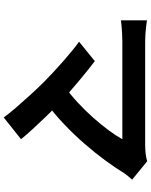

<svg xmlns="http://www.w3.org/2000/svg" viewBox="91 -844 817 1040"><g transform="rotate(90 500.0 -323.5)"><path d="M952.6 -630.2Q942.3 -618.4 933.6 -608.2Q924.8 -598 918.6 -588.4Q889.3 -540.5 848.2 -484.4Q807.1 -428.4 757.2 -371.2Q707.3 -313.9 651.6 -261.1Q596 -208.2 537.4 -165.4L437.7 -257.7Q487.6 -291.9 532.4 -333.3Q577.1 -374.7 615.5 -417.7Q653.9 -460.8 684.2 -501.7Q714.4 -542.5 733.7 -577.2Q714.4 -577.2 681 -577.2Q647.6 -577.2 604.2 -577.2Q560.9 -577.2 513.1 -577.2Q465.3 -577.2 417.5 -577.2Q369.6 -577.2 327.4 -577.2Q285.1 -577.2 253.4 -577.2Q221.6 -577.2 205 -577.2Q185.2 -577.2 162.5 -575.9Q139.7 -574.6 120 -573Q100.3 -571.3 89.7 -569.5V-710.5Q102.9 -708.7 123.4 -706Q144 -703.4 166 -702.1Q188 -700.8 205 -700.8Q218.5 -700.8 249.7 -700.8Q281 -700.8 323.8 -700.8Q366.6 -700.8 416.1 -700.8Q465.6 -700.8 516.2 -700.8Q566.9 -700.8 614 -700.8Q661 -700.8 698.7 -700.8Q736.4 -700.8 759.5 -700.8Q819.1 -700.8 853 -711.8ZM425.3 -150.8Q403 -173.1 374.7 -199.4Q346.4 -225.8 315.7 -253Q285 -280.1 256.5 -303.5Q228.1 -326.8 205.4 -342.7L310.5 -428Q330.8 -413.3 358.2 -391.1Q385.7 -368.9 416.9 -342.9Q448.1 -316.9 479.9 -289Q511.6 -261.1 540.5 -233.8Q573.6 -202.2 609.1 -165.3Q644.5 -128.3 677.2 -93.1Q709.8 -57.9 733.5 -28.4L615.8 65.3Q595.1 36.9 562.7 -0.8Q530.3 -38.5 494 -78.3Q457.8 -118.1 425.3 -150.8Z"/></g></svg>

Font: Noto Sans TC Thin
Style: Regular
Weight: 100
Designer: Ryoko NISHIZUKA 西塚涼子 (kana, bopomofo & ideographs); Paul D. Hunt (Latin, Greek & Cyrillic); Sandoll Communications 산돌커뮤니
Foundry: Adobe
Version: Version 2.004-H2;hotconv 1.0.118;makeotfexe 2.5.65603